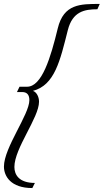

<svg xmlns="http://www.w3.org/2000/svg" viewBox="-51 -725 526 974"><path d="M116 -264C227 -293 254 -418 293 -572C317 -667 378 -678 443 -678L455 -705C358 -705 272 -706 242 -581C206 -433 162 -285 86 -285H48L35 -258H62C85 -258 98 -245 98 -217C98 -144 -31 24 -31 120C-31 168 3 229 113 229L126 203C45 203 22 161 22 122C22 27 147 -128 147 -209C147 -233 135 -258 116 -264Z"/></svg>

Font: Parisienne
Style: Regular
Weight: 400
Designer: Astigmatic (AOETI)
Foundry: Astigmatic (AOETI)
Version: Version 1.000